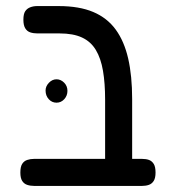

<svg xmlns="http://www.w3.org/2000/svg" viewBox="-20 -602 570 632"><path d="M371 10Q353 10 343 5Q333 0 329.5 -9Q326 -18 326 -28V-274Q326 -328 319 -369Q312 -410 295.5 -437.5Q279 -465 250 -478.5Q221 -492 176 -492H103Q90 -492 79.5 -495.5Q69 -499 63 -509Q57 -519 57 -537Q57 -556 63 -565Q69 -574 79.5 -578Q90 -582 102 -582H173Q241 -582 287 -562.5Q333 -543 361 -504.5Q389 -466 402 -409Q415 -352 415 -276V-35Q415 -22 411.5 -12Q408 -2 398.5 4Q389 10 371 10ZM93 10Q80 10 69.5 6.5Q59 3 53 -6.5Q47 -16 47 -34Q47 -53 53 -62.5Q59 -72 69.5 -75.5Q80 -79 92 -79H448Q461 -79 470.5 -75.5Q480 -72 486 -62.5Q492 -53 492 -34Q492 -16 486 -6.5Q480 3 470 6.5Q460 10 447 10ZM166 -264Q151 -264 140.5 -275.5Q130 -287 130 -304Q130 -318 141 -329.5Q152 -341 166 -341Q180 -341 191 -330Q202 -319 202 -303Q202 -287 191.5 -275.5Q181 -264 166 -264Z"/></svg>

Font: Fredoka SemiCondensed
Style: Regular
Weight: 400
Width: 4
Designer: Ben Nathan
Foundry: Milena B. Brandão, Ben Nathan
Version: Version 2.001